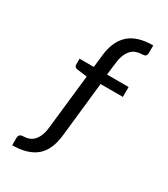

<svg xmlns="http://www.w3.org/2000/svg" viewBox="-207 -781 911 1041"><g transform="rotate(30 249.0 -260.5)"><path d="M293.9 -361.3 256.3 -18.1Q245.6 78.6 193.1 122.1Q140.6 165.5 44.9 165.5V120.6Q44.9 93.8 72.8 93.8Q91.8 93.8 108.2 87.6Q124.5 81.5 137.5 67.9Q150.4 54.2 158.9 32.7Q167.5 11.2 170.9 -20.5L208.5 -358.9L146.5 -366.7Q126.5 -369.1 126.5 -388.2V-423.3H215.8L224.6 -502Q235.4 -594.7 287.1 -640.1Q338.9 -685.5 436.5 -685.5V-638.7Q436.5 -624.5 429.4 -618.9Q422.4 -613.3 408.2 -613.3Q389.2 -613.3 372.3 -607.4Q355.5 -601.6 342.3 -587.9Q329.1 -574.2 320.1 -552.5Q311 -530.8 307.6 -499L298.3 -423.3H433.6V-361.3Z"/></g></svg>

Font: Carlito
Style: Regular
Weight: 400
Designer: Lukasz Dziedzic
Foundry: tyPoland Lukasz Dziedzic
Version: Version 1.103; Beta1; all basic design good, some composites